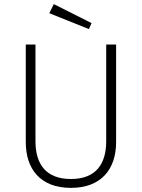

<svg xmlns="http://www.w3.org/2000/svg" viewBox="-20 -900 688 931"><path d="M241 -880 219 -836 411 -759 424 -788ZM543 -684H495V-215C495 -105 445 -32 324 -32C204 -32 152 -103 152 -215V-684H105V-211C105 -82 174 11 324 11C473 11 543 -82 543 -211Z"/></svg>

Font: Fira Sans ExtraLight
Style: Regular
Weight: 200
Designer: bBox Type GmbH & Carrois Corporate GbR & Edenspiekermann AG
Foundry: bBox Type GmbH & Carrois Corporate GbR & Edenspiekermann AG
Version: Version 4.300;PS 004.300;hotconv 1.0.88;makeotf.lib2.5.64775